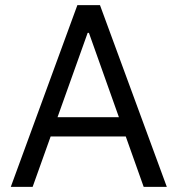

<svg xmlns="http://www.w3.org/2000/svg" viewBox="-20 -727 690 747"><path d="M326 -599H321L107 0H22L281 -707H369L629 0H539ZM498 -196H150V-271H498Z"/></svg>

Font: Asta Sans
Style: Regular
Weight: 400
Designer: 42dot
Version: Version 1.000